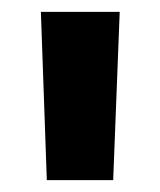

<svg xmlns="http://www.w3.org/2000/svg" viewBox="-20 -720 270 324"><path d="M59 -416 49 -700H182L171 -416Z"/></svg>

Font: Montserrat
Style: Bold
Weight: 700
Designer: Julieta Ulanovsky
Foundry: Julieta Ulanovsky
Version: Version 9.000; ttfautohint (v1.8.4.7-5d5b)